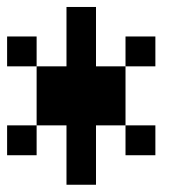

<svg xmlns="http://www.w3.org/2000/svg" viewBox="-20 -629 540 540"><path d="M0 -442.4V-526.4H83V-442.4ZM0 -192.4V-276.4H83V-442.4H167V-609.4H250V-442.4H333V-276.4H250V-109.4H167V-276.4H83V-192.4ZM333 -276.4H417V-192.4H333ZM333 -442.4V-526.4H417V-442.4Z"/></svg>

Font: KH Dot Dougenzaka 12
Style: Regular
Weight: 400
Designer: Original version for X68000 by Keitarou Hiraki (http://hp.vector.co.jp/authors/VA000874/) / TrueType conversion by Homem
Version: Version 1.00.20150527